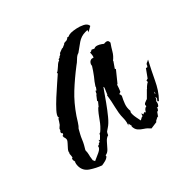

<svg xmlns="http://www.w3.org/2000/svg" viewBox="-124 -555 698 698"><g transform="rotate(-45 225.0 -206.5)"><path d="M284 20Q274 8 263.5 1.5Q253 -5 245.5 -13.5Q238 -22 238 -37H240L237 -52L234 -49L232 -46Q233 -50 234 -53.5Q235 -57 236 -60Q237 -65 237.5 -69.5Q238 -74 238 -79Q238 -92 240 -104.5Q242 -117 245 -129Q248 -141 250.5 -153.5Q253 -166 255 -180H257L268 -206L267 -211Q265 -207 264 -206Q263 -204 261 -202Q250 -186 234 -163.5Q218 -141 202 -121.5Q186 -102 173 -94Q165 -89 162 -86.5Q159 -84 155 -74Q145 -72 135.5 -61Q126 -50 117 -40Q108 -30 97 -29L96 -24Q90 -18 80 -15.5Q70 -13 62 -12Q40 -20 19 -34Q-2 -48 -2 -73Q-2 -83 1 -90H2V-95Q0 -98 1 -103Q2 -108 4 -108L5 -107Q7 -110 7.5 -117Q8 -124 8 -126L10 -128Q10 -135 17 -143Q24 -151 30.5 -158Q37 -165 37 -168Q38 -169 38 -171Q38 -176 37 -179Q35 -183 36 -186V-190H40L43 -195V-197Q40 -199 40 -200V-202Q40 -205 42 -207L45 -210V-211Q45 -212 46 -213V-215L51 -220Q55 -224 57 -225Q65 -236 70 -245H74L75 -244Q74 -246 73.5 -247Q73 -248 73 -249Q73 -257 86.5 -272Q100 -287 119 -304.5Q138 -322 156 -337.5Q174 -353 184 -362V-367H186Q190 -369 194.5 -373Q199 -377 204 -381Q214 -391 221 -392L223 -397L229 -398Q230 -399 231 -400Q232 -401 233 -402Q235 -403 236 -403Q237 -403 238 -404L239 -405L241 -406V-407Q241 -407 241 -407.5Q241 -408 242 -409L260 -416L262 -415L276 -421L279 -424H280L293 -425L300 -429L302 -431V-430L303 -431L305 -429Q314 -433 323 -433Q332 -433 347 -430Q362 -427 375 -420.5Q388 -414 390 -403V-401L369 -389Q371 -394 372 -395V-396Q372 -398 368 -398H362Q341 -398 323.5 -386Q306 -374 290 -362Q281 -360 271 -350Q261 -340 253 -335Q214 -305 182.5 -275.5Q151 -246 123 -205Q118 -197 110 -184.5Q102 -172 96 -167Q91 -158 86 -149Q81 -140 77 -130Q73 -120 68 -111Q63 -102 58 -94Q58 -82 55 -71Q53 -65 53 -61Q52 -58 52 -55Q52 -52 51 -50L55 -41Q67 -46 84 -54Q101 -62 101 -72Q107 -74 107 -74H109V-76Q111 -78 112 -78H115L118 -82V-87L122 -83L135 -96Q135 -101 142 -102Q159 -116 172 -135Q179 -145 186 -154Q193 -163 201 -171H203L216 -187L215 -191L229 -209H231Q233 -215 237 -221L240 -219L248 -230L247 -231Q252 -239 258 -247Q264 -255 270 -262Q276 -270 281.5 -278Q287 -286 292 -294Q292 -301 297 -307Q302 -313 310 -313L317 -311Q321 -318 321 -333Q326 -332 329 -335Q329 -335 335 -337V-335L343 -332Q347 -334 349 -334Q357 -334 365 -329.5Q373 -325 379 -320Q379 -318 380 -319Q380 -320 381 -320H386Q399 -320 399 -309V-306Q394 -299 389.5 -292Q385 -285 381 -278Q373 -264 359 -253V-251L343 -228L345 -224L311 -182L308 -181Q306 -174 303.5 -167.5Q301 -161 298 -154L289 -151Q291 -149 291 -146Q291 -142 292 -141Q284 -126 278.5 -111Q273 -96 275 -79Q272 -77 271.5 -73.5Q271 -70 271 -67Q271 -62 271.5 -57.5Q272 -53 273 -48Q274 -43 275 -38Q276 -33 277 -28L288 -34H291L292 -35L294 -38Q294 -41 297 -45L299 -37L308 -41V-37H309Q313 -37 315 -43Q317 -45 320 -47.5Q323 -50 327 -50L328 -52V-55Q328 -60 335 -63Q339 -64 341.5 -65.5Q344 -67 346 -67H347L373 -93H374Q376 -96 382.5 -101.5Q389 -107 394 -109V-116L401 -118H402L425 -150Q425 -149 427 -149Q429 -149 430 -148Q431 -148 433.5 -151.5Q436 -155 436 -157Q437 -158 438.5 -159.5Q440 -161 444 -162Q447 -164 449 -164.5Q451 -165 452 -166Q441 -145 432.5 -128Q424 -111 416 -94Q408 -77 398 -61.5Q388 -46 373 -31L369 -35L376 -44L375 -50L373 -49V-45L366 -38Q365 -25 357 -19H353L351 -20V-15L345 -8L342 -9L330 8V5L328 6Q326 7 324 8Q322 9 320 10Q314 12 313 16ZM384 -59Q384 -62 385 -63L387 -66L383 -65H384L381 -60L382 -61Z"/></g></svg>

Font: Water Brush
Style: Regular
Weight: 400
Designer: Robert E. Leuschke
Foundry: Robert E. Leuschke
Version: Version 1.010; ttfautohint (v1.8.4.7-5d5b)